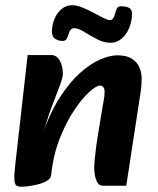

<svg xmlns="http://www.w3.org/2000/svg" viewBox="-20 -702 605 736"><path d="M375 10Q360 10 353 -3Q346 -16 343.5 -32Q341 -48 341 -56Q341 -70 343 -89.5Q345 -109 347.5 -130.5Q350 -152 353 -170L370 -274Q373 -294 377 -314Q381 -334 381 -350Q381 -362 376 -368Q371 -374 363 -374Q350 -374 322.5 -349.5Q295 -325 264.5 -279.5Q234 -234 209 -171Q184 -108 176 -30L141 -182Q171 -269 209 -328Q247 -387 287 -422.5Q327 -458 364 -474Q401 -490 430 -490Q464 -490 484.5 -477.5Q505 -465 514 -444.5Q523 -424 523 -401Q523 -375 519.5 -352Q516 -329 512 -303L464 10ZM64 14Q51 14 43.5 9.5Q36 5 35 -14Q34 -33 39 -75L86 -491H175Q198 -491 209.5 -469Q221 -447 221 -419Q221 -406 211 -378.5Q201 -351 189 -320.5Q177 -290 169 -267L143 -185L192 -191L176 -30Q175 -18 160 -9Q145 0 124.5 5Q104 10 87 12Q70 14 64 14ZM179 -581Q179 -605 188.5 -628.5Q198 -652 215.5 -667Q233 -682 257 -682Q274 -682 295 -673.5Q316 -665 337.5 -653.5Q359 -642 376 -633.5Q393 -625 401 -625Q411 -625 415.5 -634.5Q420 -644 424 -659Q427 -670 431.5 -674Q436 -678 444 -678Q461 -678 473.5 -672.5Q486 -667 486 -650Q486 -621 475.5 -595.5Q465 -570 446.5 -554Q428 -538 405 -538Q378 -538 351.5 -552Q325 -566 302.5 -580Q280 -594 264 -594Q257 -594 251.5 -588.5Q246 -583 241 -566Q238 -555 233.5 -550Q229 -545 218 -545Q206 -545 192.5 -552.5Q179 -560 179 -581Z"/></svg>

Font: Alkatra SemiBold
Style: Regular
Weight: 600
Designer: Suman Bhandary
Version: Version 1.100;gftools[0.9.22]